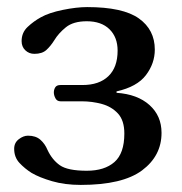

<svg xmlns="http://www.w3.org/2000/svg" viewBox="-20 -522 515 542"><path d="M114 -99Q127 -71 149 -55.5Q171 -40 225 -40Q275 -40 303 -64.5Q331 -89 331 -145Q331 -182 313 -201.5Q295 -221 267.5 -228.5Q240 -236 211 -236H151Q141 -236 136.5 -244.5Q132 -253 132 -261Q132 -269 136 -275.5Q140 -282 151 -282H213Q260 -282 286 -307Q312 -332 312 -379Q312 -417 289 -439.5Q266 -462 225 -462Q187 -462 166 -445Q145 -428 133 -408Q123 -392 111 -381Q99 -370 77 -370Q62 -370 51.5 -380Q41 -390 41 -406Q41 -430 58 -446Q75 -462 95 -473Q118 -486 157 -494Q196 -502 226 -502Q327 -502 372 -470Q417 -438 417 -382Q417 -343 392 -310Q367 -277 309 -264V-260Q368 -256 402 -225.5Q436 -195 436 -147Q436 -82 381 -41Q326 0 208 0Q163 0 127 -10.5Q91 -21 69 -34Q50 -46 35 -62Q20 -78 20 -102Q20 -119 33 -129Q46 -139 59 -139Q81 -139 94 -127.5Q107 -116 114 -99Z"/></svg>

Font: Marmelad
Style: Regular
Weight: 400
Designer: Manvel Shmavonyan
Foundry: Cyreal
Version: Version 1.110; ttfautohint (v1.8.4.7-5d5b)